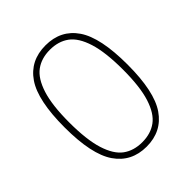

<svg xmlns="http://www.w3.org/2000/svg" viewBox="-209 -878 1016 1016"><g transform="rotate(-45 299.5 -370.0)"><path d="M64 -370Q64 -572 124.5 -660.5Q185 -749 299.5 -749Q414 -749 474.5 -660.5Q535 -572 535 -370Q535 -168.5 474 -79.8Q413 9 299.5 9Q186 9 125 -79.8Q64 -168.5 64 -370ZM499 -368Q499 -498 474.8 -575Q450.5 -652 406.8 -684Q363 -716 299.5 -716Q236 -716 192.2 -684Q148.5 -652 124.2 -576Q100 -500 100 -372Q100 -242 124.2 -165Q148.5 -88 192.2 -56Q236 -24 299.5 -24Q363 -24 406.8 -56Q450.5 -88 474.8 -164Q499 -240 499 -368Z"/></g></svg>

Font: Encode Sans Thin
Style: Regular
Weight: 250
Designer: Multiple Designers
Foundry: Impallari Type
Version: Version 2.000